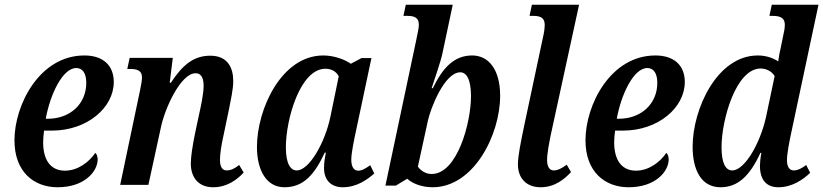

<svg xmlns="http://www.w3.org/2000/svg" viewBox="-20 -780 3473 810"><path d="M223 10C339 10 392 -59 392 -107C392 -119 388 -131 382 -135C357 -98 310 -60 254 -60C194 -60 162 -104 162 -180C162 -196 164 -215 166 -229H199C348 -229 460 -326 460 -434C460 -504 415 -546 336 -546C147 -546 41 -338 41 -188C41 -55 123 10 223 10ZM182 -279H173C191 -379 243 -493 302 -493C328 -493 344 -471 344 -431C344 -340 274 -279 182 -279Z M879 10C939 10 981 -23 1008 -52L989 -84C970 -69 954 -61 936 -61C918 -61 908 -77 908 -104C908 -132 914 -169 923 -209L946 -319C953 -355 964 -403 964 -438C964 -495 940 -545 867 -545C799 -545 751 -508 701 -431H696L709 -536H527L517 -489H530C561 -489 579 -481 579 -453C579 -440 575 -420 571 -400L487 0H606L658 -239C675 -324 743 -471 805 -471C834 -471 839 -442 839 -417C839 -383 826 -325 820 -298L803 -218C791 -159 786 -123 785 -93C784 -32 817 10 879 10Z M1180 10C1261 10 1307 -44 1350 -136H1355C1350 -112 1347 -95 1347 -71C1347 -19 1378 10 1426 10C1486 10 1530 -23 1559 -48L1542 -83C1523 -70 1508 -60 1491 -60C1473 -60 1462 -76 1462 -107C1462 -135 1475 -196 1480 -219L1547 -535H1505L1460 -511C1435 -529 1389 -546 1344 -546C1167 -546 1064 -319 1064 -160C1064 -63 1103 10 1180 10ZM1232 -61C1206 -61 1186 -88 1186 -159C1186 -276 1246 -490 1353 -490C1376 -490 1398 -480 1409 -458L1374 -288C1351 -177 1284 -61 1232 -61Z M1805 10C1979 10 2090 -212 2090 -376C2090 -487 2041 -546 1972 -546C1898 -546 1849 -497 1806 -408H1801C1810 -437 1840 -521 1847 -557L1890 -760H1692L1682 -713H1699C1729 -713 1747 -705 1747 -676C1747 -662 1743 -645 1736 -611L1606 3H1650L1698 -26C1718 -7 1758 10 1805 10ZM1801 -46C1776 -46 1756 -59 1743 -77L1785 -270C1796 -322 1855 -475 1922 -475C1947 -475 1967 -447 1967 -374C1967 -262 1909 -46 1801 -46Z M2261 10C2321 10 2362 -25 2389 -54L2371 -85C2350 -70 2333 -61 2316 -61C2298 -61 2288 -77 2288 -105C2288 -132 2297 -179 2304 -213L2423 -760H2224L2214 -713H2230C2259 -713 2278 -705 2278 -676C2278 -664 2276 -644 2271 -624L2190 -243C2177 -180 2165 -122 2165 -86C2165 -31 2198 10 2261 10Z M2632 10C2748 10 2801 -59 2801 -107C2801 -119 2797 -131 2791 -135C2766 -98 2719 -60 2663 -60C2603 -60 2571 -104 2571 -180C2571 -196 2573 -215 2575 -229H2608C2757 -229 2869 -326 2869 -434C2869 -504 2824 -546 2745 -546C2556 -546 2450 -338 2450 -188C2450 -55 2532 10 2632 10ZM2591 -279H2582C2600 -379 2652 -493 2711 -493C2737 -493 2753 -471 2753 -431C2753 -340 2683 -279 2591 -279Z M3020 10C3092 10 3143 -37 3188 -135H3192C3188 -114 3186 -93 3186 -81C3186 -18 3216 10 3264 10C3322 10 3369 -23 3398 -51L3381 -84C3366 -72 3346 -61 3329 -61C3311 -61 3300 -75 3300 -105C3300 -131 3310 -182 3317 -215L3433 -760H3236L3226 -713H3240C3272 -713 3291 -704 3291 -676C3291 -662 3288 -645 3283 -624L3274 -580C3271 -568 3265 -538 3263 -521C3241 -536 3210 -546 3177 -546C3005 -546 2902 -320 2902 -161C2902 -65 2937 10 3020 10ZM3069 -61C3043 -61 3024 -88 3024 -159C3024 -275 3085 -491 3189 -491C3211 -491 3236 -480 3248 -459L3212 -288C3188 -177 3122 -61 3069 -61Z"/></svg>

Font: Noto Serif Condensed SemiBold
Style: Italic
Weight: 600
Width: 3
Italic angle: -12°
Designer: Monotype Design Team
Foundry: Monotype Imaging Inc.
Version: Version 2.014